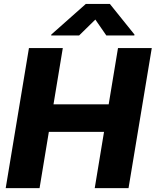

<svg xmlns="http://www.w3.org/2000/svg" viewBox="-20 -977 808 997"><path d="M9.6 0 130.3 -727.3H306.1L257.8 -435.4H544.4L592.7 -727.3H768.1L647.4 0H471.9L520.2 -292.3H233.7L185.4 0ZM246.4 -797.6 425.8 -956.7H550.4L678.3 -797.6L677.6 -793H532L475.1 -875.4L391 -793H245.7Z"/></svg>

Font: Inter P Extra Bold
Style: Italic
Weight: 800
Italic angle: 9.39999°
Designer: Rasmus Andersson
Foundry: rsms
Version: Version 3.018;git-588b23468